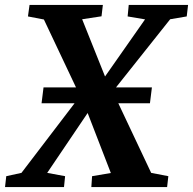

<svg xmlns="http://www.w3.org/2000/svg" viewBox="-52 -763 786 783"><path d="M-31.5 0 -26.5 -44.5 35.5 -58 275.5 -372.5 374.5 -448.5 539.5 -684 468.5 -696 473 -743H715L709.5 -696L642 -684.5L405.5 -387L306 -303L140.5 -58L213.5 -44.5L209 0ZM320.5 0 323.5 -44.5 400 -57.5 305.5 -302 275.5 -369.5 127 -683.5 62 -696 68.5 -743H367.5L362 -696.5L283 -684.5L377 -449.5L408 -389.5L564.5 -58L634.5 -44.5L629.5 0ZM117.5 -342 125.5 -406.5H567.5L559.5 -342Z"/></svg>

Font: Merriweather 28pt
Style: Bold Italic
Weight: 700
Italic angle: -7.8°
Version: Version 2.101